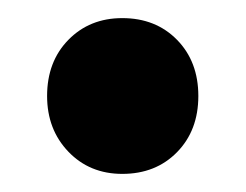

<svg xmlns="http://www.w3.org/2000/svg" viewBox="-20 -395 272 212"><path d="M115 -375Q152 -375 175.5 -351Q199 -327 199 -289Q199 -251 175.5 -227Q152 -203 115 -203Q79 -203 55.5 -227.5Q32 -252 32 -289Q32 -327 55.5 -351Q79 -375 115 -375Z"/></svg>

Font: Montserrat-Arabic SemiBold
Style: Regular
Weight: 600
Designer: Mohamed Gaber
Foundry: Kief Type Foundry
Version: Version 5.008;PS 005.008;hotconv 1.0.88;makeotf.lib2.5.64775